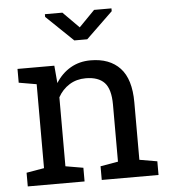

<svg xmlns="http://www.w3.org/2000/svg" viewBox="-54 -811 763 860"><g transform="rotate(-5 328.0 -381.0)"><path d="M36.1 0V-61.5L115.7 -75.2V-452.6L36.1 -466.3V-528.3H201.7L208.5 -449.7Q234.9 -491.7 274.7 -514.9Q314.5 -538.1 365.2 -538.1Q450.7 -538.1 497.6 -488Q544.4 -438 544.4 -333.5V-75.2L624 -61.5V0H368.7V-61.5L448.2 -75.2V-331.5Q448.2 -401.4 420.7 -430.7Q393.1 -460 336.4 -460Q294.9 -460 262.9 -439.9Q231 -419.9 211.9 -385.3V-75.2L291.5 -61.5V0ZM479 -761.8V-749.1L358.9 -633.3H300.8L179.7 -749.6V-761.8H258.3L330.1 -689.5L400.9 -761.8Z"/></g></svg>

Font: Roboto Slab LO
Style: Regular
Weight: 400
Designer: Google
Version: Version 2.000